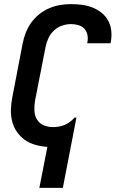

<svg xmlns="http://www.w3.org/2000/svg" viewBox="-20 -702 590 932"><path d="M171 210 210 11Q180 9 151.5 1Q123 -7 100.5 -23Q78 -39 62 -62Q46 -85 39 -113Q32 -141 33 -171Q34 -201 40 -231L90 -491Q95 -517 105 -543Q115 -569 131.5 -592Q148 -615 170.5 -633Q193 -651 219 -662Q245 -673 271.5 -677.5Q298 -682 324 -682Q351 -682 378 -678.5Q405 -675 429 -665.5Q453 -656 473 -640Q493 -624 505 -602Q517 -580 520 -553Q523 -526 518 -499L516 -492H403L404 -496Q408 -514 404.5 -532Q401 -550 389.5 -562.5Q378 -575 360.5 -580Q343 -585 325 -585Q303 -585 281 -577.5Q259 -570 241.5 -553.5Q224 -537 214.5 -515.5Q205 -494 201 -473L150 -213Q146 -189 147 -165Q148 -141 159.5 -122Q171 -103 192 -94Q213 -85 237 -85Q251 -85 265.5 -87.5Q280 -90 293.5 -95.5Q307 -101 319.5 -110.5Q332 -120 342 -131H351L285 210Z"/></svg>

Font: Lode Term
Style: Bold Italic
Weight: 700
Italic angle: -11°
Monospace: yes
Designer: Belleve Invis
Foundry: Belleve Invis
Version: Version 29.2.0